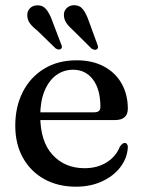

<svg xmlns="http://www.w3.org/2000/svg" viewBox="-20 -710 552 742"><path d="M474 -290Q474 -268.5 461.5 -257.2Q449 -246 424.5 -246H106V-276H344.5Q368 -276 368 -296.5Q368 -365 339.2 -402.8Q310.5 -440.5 263 -440.5Q225 -440.5 196.2 -418.8Q167.5 -397 151.5 -357.2Q135.5 -317.5 135.5 -263Q135.5 -163.5 183 -111.8Q230.5 -60 307 -60Q356.5 -60 392.8 -83Q429 -106 443.5 -144Q449.5 -151.5 453.5 -154.5Q457.5 -157.5 462 -157.5Q468.5 -157.5 471.5 -152Q474.5 -146.5 474 -139Q471 -97.5 444.5 -63.2Q418 -29 373.8 -8.8Q329.5 11.5 273.5 11.5Q204 11.5 151.2 -17.8Q98.5 -47 68.8 -100Q39 -153 39 -224.5Q39 -297.5 68 -354.5Q97 -411.5 150.2 -444.2Q203.5 -477 276.5 -477Q337 -477 381.5 -453.2Q426 -429.5 450 -387.2Q474 -345 474 -290ZM181 -632 216 -540Q219 -534.5 219.2 -529.5Q219.5 -524.5 215.5 -521Q211.5 -518 205.8 -518.8Q200 -519.5 195 -523L124 -592Q106.5 -605.5 96.2 -619Q86 -632.5 85.5 -649.5Q84 -665 94.8 -677Q105.5 -689 124 -689.5Q145.5 -690 158.2 -674.5Q171 -659 181 -632ZM322.5 -630.5 356 -539Q358.5 -532.5 358.8 -527.8Q359 -523 354.5 -520Q350.5 -516.5 344.8 -517.8Q339 -519 333.5 -522.5L263 -592.5Q247 -606.5 237.2 -620.2Q227.5 -634 227 -651Q226 -666.5 237 -678Q248 -689.5 266.5 -690Q288 -690 300.5 -674Q313 -658 322.5 -630.5Z"/></svg>

Font: Fraunces 28pt
Style: Regular
Weight: 400
Version: Version 1.000;[b76b70a41]